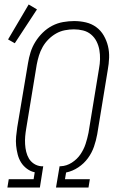

<svg xmlns="http://www.w3.org/2000/svg" viewBox="-20 -837 540 857"><path d="M13 0 19 -37H130L135 -68Q116 -72 100 -84Q84 -96 74 -112Q64 -128 59 -147.5Q54 -167 52 -187Q50 -207 52 -228Q54 -249 57 -269L105 -555Q109 -580 116.5 -604Q124 -628 138 -650.5Q152 -673 171 -691.5Q190 -710 213 -722Q236 -734 261.5 -738.5Q287 -743 311 -743Q338 -743 363.5 -737Q389 -731 409.5 -716Q430 -701 443 -678.5Q456 -656 462 -631Q468 -606 467 -579Q466 -552 461 -525L414 -238Q409 -210 399.5 -182.5Q390 -155 372.5 -131Q355 -107 329.5 -90Q304 -73 275 -67L270 -37H381L375 0H230L246 -95H251Q277 -96 300.5 -111Q324 -126 339 -148Q354 -170 362 -194.5Q370 -219 375 -244L422 -531Q426 -552 426.5 -573Q427 -594 423.5 -614Q420 -634 411 -652Q402 -670 386.5 -683Q371 -696 351 -701Q331 -706 310 -706Q290 -706 269.5 -702Q249 -698 230.5 -687.5Q212 -677 196.5 -661.5Q181 -646 170.5 -627.5Q160 -609 154 -589.5Q148 -570 144 -549L97 -263Q94 -246 92.5 -228.5Q91 -211 92 -193.5Q93 -176 97 -159.5Q101 -143 109 -129.5Q117 -116 131 -106.5Q145 -97 163 -95H173L158 0ZM46 -644 16 -661 108 -817 145 -795Z"/></svg>

Font: Iosevka Curly XLtObl
Style: Regular
Weight: 200
Italic angle: -9°
Monospace: yes
Designer: Belleve Invis
Foundry: Belleve Invis
Version: Version 11.1.0; ttfautohint (v1.8.3)